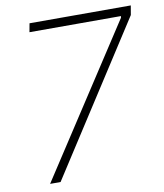

<svg xmlns="http://www.w3.org/2000/svg" viewBox="-80 -766 711 831"><g transform="rotate(-10 275.5 -350.0)"><path d="M73 0H119L544 -659L551 -700H106L99 -662H501L500 -655Z"/></g></svg>

Font: Fixel Display ExtraLight
Style: Italic
Weight: 200
Italic angle: -10°
Designer: AlfaBravo + MacPaw
Foundry: Kyrylo Tkachov, Marchela Mozhyna, Serhii Makarenko, Maria Weinstein, Zakhar Kryvoshyya
Version: Version 1.210;Glyphs 3.2 (3217)